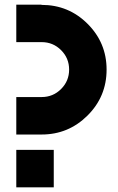

<svg xmlns="http://www.w3.org/2000/svg" viewBox="-20 -805 507 825"><path d="M159 -784Q275 -784 356.5 -702.5Q438 -621 438 -506Q438 -390 356 -308.5Q274 -227 159 -227H50V-388H159Q208 -388 242.5 -422.5Q277 -457 277 -506Q277 -555 242.5 -589.5Q208 -624 159 -624H50V-785H157ZM50 0V-161H211V0Z"/></svg>

Font: GENAU
Style: Stencil
Weight: 700
Version: Version 0.8